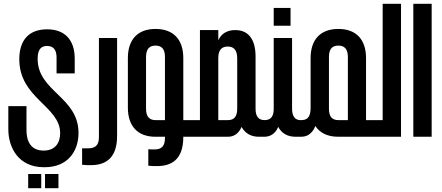

<svg xmlns="http://www.w3.org/2000/svg" viewBox="-20 -723 2334 1015"><path d="M24 -162V-40C24 58 78 161 212 161H216C336 161 395 79 395 -20C395 -211 179 -239 179 -412C179 -463 198 -480 229 -480C259 -480 279 -463 279 -420V-335H375V-413C375 -512 323 -568 229 -568C134 -568 82 -512 82 -410C82 -203 298 -162 298 -19C298 31 273 73 211 73H210C144 73 120 25 120 -34V-162ZM129 197V272H198V197ZM218 197V272H289V197Z M414 148C430 150 443 150 461 150C533 150 599 118 599 -4V-522H503V3C503 50 478 61 447 61C437 61 424 61 414 61Z M802 -570C708 -570 656 -514 656 -416V-154C656 -56 708 0 802 0H852V8C852 55 828 67 797 67C787 67 774 67 764 66V153C780 155 793 155 810 155C883 155 949 124 949 1V0H991C993 0 994 -1 994 -3V-85C994 -87 993 -88 991 -88H949V-416C949 -514 897 -570 802 -570ZM852 -88H802C772 -88 752 -104 752 -148V-422C752 -466 772 -482 802 -482C833 -482 852 -466 852 -422Z M989 -88C986 -88 985 -86 985 -84V-4C985 -1 986 0 989 0H1185C1223 0 1245 -24 1257 -52C1276 -18 1307 0 1349 0H1380C1382 0 1384 -1 1384 -3V-85C1384 -87 1382 -88 1380 -88H1379C1349 -88 1331 -105 1331 -148V-424C1331 -514 1294 -564 1224 -564C1180 -564 1150 -545 1134 -510V-564H1037V-88ZM1134 -88V-416C1134 -460 1153 -477 1184 -477C1214 -477 1234 -460 1234 -416V-148C1234 -104 1215 -88 1185 -88Z M1427 -681V-587H1516V-681ZM1377 -88C1375 -88 1374 -87 1374 -85V-3C1374 -1 1375 0 1377 0C1447 0 1464 -76 1464 -120L1451 -52C1469 -18 1500 0 1543 0H1574C1576 0 1577 -1 1577 -3V-85C1577 -87 1576 -88 1574 -88H1568C1541 -88 1524 -107 1524 -148V-522H1427V-148C1427 -104 1409 -88 1378 -88Z M1915 -88V-416C1915 -514 1863 -570 1769 -570C1674 -570 1622 -514 1622 -416V-154C1622 -119 1615 -88 1573 -88H1572C1569 -88 1567 -86 1567 -83V-5C1567 -2 1569 0 1572 0H1573C1612 0 1635 -26 1647 -57C1671 -20 1712 0 1769 0H1956C1959 0 1961 -1 1961 -4V-84C1961 -86 1959 -88 1956 -88ZM1769 -88C1738 -88 1719 -104 1719 -148V-422C1719 -466 1738 -482 1769 -482C1799 -482 1819 -466 1819 -422V-88Z M2003 -703V-88H1956C1952 -88 1951 -86 1951 -83V-5C1951 -2 1952 0 1956 0H2100V-703Z M2165 -703V0H2262V-703Z"/></svg>

Font: Modon Arabic
Style: Bold
Weight: 700
Designer: Ahmedzaza
Foundry: Ahmedzaza
Version: Version 2.010